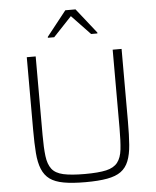

<svg xmlns="http://www.w3.org/2000/svg" viewBox="-61 -972 837 1031"><g transform="rotate(-5 357.5 -456.5)"><path d="M358 8Q288 8 241 -0.5Q194 -9 166.5 -29Q139 -49 124.5 -84Q110 -119 106 -171Q102 -223 102 -296V-688H150V-265Q150 -195 155.5 -150.5Q161 -106 180.5 -80.5Q200 -55 242.5 -45.5Q285 -36 358 -36Q432 -36 473.5 -45.5Q515 -55 535 -80.5Q555 -106 560 -150.5Q565 -195 565 -265V-688H613V-296Q613 -223 609 -171Q605 -119 591 -84Q577 -49 549.5 -29Q522 -9 475 -0.5Q428 8 358 8ZM224 -782V-787L330 -921H385L491 -787V-782H457L357 -887L258 -782Z"/></g></svg>

Font: Saira Thin ExtraLight
Style: Regular
Weight: 250
Version: Version 1.101